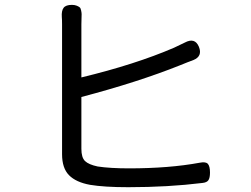

<svg xmlns="http://www.w3.org/2000/svg" viewBox="-20 -780 1040 796"><path d="M237.3 -140.6V-679.7Q237.3 -699.2 236.3 -709Q234.4 -735.4 243.7 -747.6Q252.9 -759.8 278.3 -759.8Q290 -759.8 298.3 -756.3Q306.6 -752.9 310.5 -749.5Q314.5 -746.1 316.4 -736.3Q318.4 -726.6 318.4 -721.2Q318.4 -715.8 317.9 -701.2Q317.4 -686.5 317.4 -679.7V-459Q540 -512.7 701.2 -582Q738.3 -599.6 746.1 -603.5Q788.1 -626 804.7 -585.9Q820.3 -546.9 782.2 -531.2Q778.3 -530.3 757.8 -522Q737.3 -513.7 727.5 -509.8Q551.8 -439.5 317.4 -377.9V-163.1Q317.4 -127 332.5 -112.3Q347.7 -97.7 384.8 -89.8Q436.5 -82 514.6 -82Q681.6 -82 808.6 -105.5Q833 -110.4 841.8 -100.6Q850.6 -90.8 850.6 -64.5Q850.6 -43 844.2 -33.2Q837.9 -23.4 819.3 -21.5Q676.8 -3.9 511.7 -3.9Q412.1 -3.9 353.5 -13.7Q294.9 -24.4 266.1 -53.7Q237.3 -83 237.3 -140.6Z"/></svg>

Font: GenSenMaruGothic TW TTF Regular
Style: Regular
Weight: 400
Version: Version 1.301